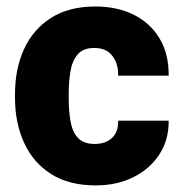

<svg xmlns="http://www.w3.org/2000/svg" viewBox="-20 -558 560 588"><path d="M269.5 -117.2Q304.2 -117.2 323.5 -136Q342.8 -154.8 341.8 -188.5H496.6Q497.1 -128.9 467.5 -84.2Q438 -39.6 387.5 -14.9Q336.9 9.8 273.4 9.8Q190.9 9.8 136 -25.4Q81.1 -60.5 53.5 -121.3Q25.9 -182.1 25.9 -258.3V-269.5Q25.9 -346.2 53.2 -406.7Q80.6 -467.3 135.5 -502.7Q190.4 -538.1 272.5 -538.1Q338.4 -538.1 388.9 -513.2Q439.5 -488.3 468.3 -440.9Q497.1 -393.6 496.6 -326.2H341.8Q342.8 -361.8 324.5 -386.5Q306.2 -411.1 268.6 -411.1Q234.9 -411.1 218 -391.6Q201.2 -372.1 195.8 -339.8Q190.4 -307.6 190.4 -269.5V-258.3Q190.4 -219.2 195.8 -187.3Q201.2 -155.3 218.3 -136.2Q235.4 -117.2 269.5 -117.2Z"/></svg>

Font: Vazirmatn UI FD Black
Style: Regular
Weight: 900
Designer: Saber Rastikerdar
Foundry: Saber Rastikerdar
Version: Version 33.003